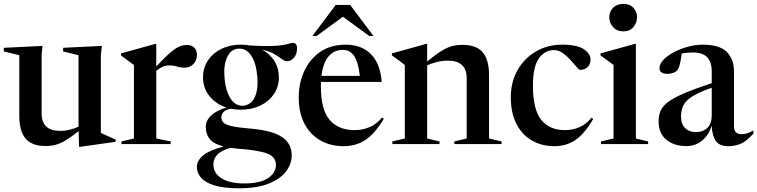

<svg xmlns="http://www.w3.org/2000/svg" viewBox="-22 -758 3983 1010"><path d="M197 -161Q197 -69.5 294.5 -69.5Q320.5 -69.5 345.2 -75.8Q370 -82 391 -91.5V-467.5L310 -487.5V-506.5L514 -516.5L508.5 -469.5V-59Q514.5 -56 529 -49.5Q543.5 -43 559.5 -35.8Q575.5 -28.5 586 -24V-12L398.5 14.5H394L391.5 -68.5Q350.5 -35.5 322 -18.8Q293.5 -2 269.2 4Q245 10 216.5 10Q146 10 112.8 -28.8Q79.5 -67.5 79.5 -148.5V-467.5L-2 -487.5V-506.5L201.5 -516.5L197 -469.5Z M962 -521.5Q985.5 -521.5 999.8 -507.5Q1014 -493.5 1014 -469.5Q1014 -440 995.2 -421Q976.5 -402 949 -402Q927.5 -402 909.8 -408Q892 -414 867 -414Q848 -414 832 -406.2Q816 -398.5 800 -385V-29.5L876 -14V0H617V-14L682.5 -29.5V-416Q673 -423.5 657.5 -434.5Q642 -445.5 614.5 -466.5V-477L796 -527.5H800V-408.5Q848.5 -460 877.2 -484Q906 -508 925 -514.8Q944 -521.5 962 -521.5Z M1245 -181Q1217.5 -181 1192.5 -186Q1165 -181.5 1153.8 -168.8Q1142.5 -156 1142.5 -142Q1142.5 -124 1153.8 -112.8Q1165 -101.5 1198 -94.2Q1231 -87 1295.5 -81.5Q1411 -71.5 1461.8 -37Q1512.5 -2.5 1512.5 59Q1512.5 104.5 1482.5 144Q1452.5 183.5 1391 208Q1329.5 232.5 1235 232.5Q1154 232.5 1105.5 217.2Q1057 202 1035.2 176.5Q1013.5 151 1013.5 120Q1013.5 88 1045 60.8Q1076.5 33.5 1154.5 12.5Q1101 -1 1080.8 -27Q1060.5 -53 1060.5 -89.5Q1060.5 -124.5 1089 -150.8Q1117.5 -177 1169 -192.5Q1113.5 -210.5 1079.8 -252.5Q1046 -294.5 1046 -351.5Q1046 -401.5 1072 -440.2Q1098 -479 1142.8 -501Q1187.5 -523 1244 -523Q1268.5 -523 1291.5 -519Q1359 -514.5 1400.8 -515.8Q1442.5 -517 1465.5 -521Q1488.5 -525 1500.2 -528.8Q1512 -532.5 1519.5 -532.5Q1528.5 -532.5 1534.5 -525.8Q1540.5 -519 1540.5 -503.5Q1540.5 -473 1524.5 -454.5Q1508.5 -436 1489.5 -436Q1475.5 -436 1460.2 -447.5Q1445 -459 1421.2 -473.5Q1397.5 -488 1357 -496.5Q1398 -474.5 1421.5 -437Q1445 -399.5 1445 -351.5Q1445 -302 1419.2 -263.5Q1393.5 -225 1348.2 -203Q1303 -181 1245 -181ZM1259 -202Q1300.5 -207 1319 -248.8Q1337.5 -290.5 1331.5 -353Q1326 -425.5 1299.5 -465.5Q1273 -505.5 1230 -502Q1191.5 -498.5 1172.5 -456.2Q1153.5 -414 1159 -352Q1164 -281 1190.8 -239.8Q1217.5 -198.5 1259 -202ZM1100.5 106Q1100.5 154 1144.2 180.5Q1188 207 1262.5 207Q1347 207 1388.2 179Q1429.5 151 1429.5 109Q1429.5 66.5 1382 49Q1334.5 31.5 1222.5 23.5Q1205.5 22 1190.5 19.5Q1140 34 1120.2 56.5Q1100.5 79 1100.5 106Z M1796.5 -523Q1880.5 -523 1929.8 -472.5Q1979 -422 1986 -327H1666.5Q1666 -315.5 1666 -303Q1666 -180.5 1712.2 -127Q1758.5 -73.5 1844.5 -73.5Q1885.5 -73.5 1922.5 -89.5Q1959.5 -105.5 1987.5 -140L1997 -133Q1948.5 -52.5 1898.8 -20.8Q1849 11 1786 11Q1717.5 11 1664.2 -18.8Q1611 -48.5 1580.2 -106Q1549.5 -163.5 1549.5 -246.5Q1549.5 -321 1578.5 -384Q1607.5 -447 1662.5 -485Q1717.5 -523 1796.5 -523ZM1781 -495.5Q1735.5 -495.5 1706.5 -461.5Q1677.5 -427.5 1669 -359H1871Q1862.5 -431.5 1841 -463.5Q1819.5 -495.5 1781 -495.5ZM1621.5 -569 1744 -732H1820L1942.5 -569H1920L1782 -670L1644 -569Z M2368 -14 2433 -29.5V-346Q2433 -439 2334 -439Q2304.5 -439 2276.2 -431.8Q2248 -424.5 2225 -414.5V-29.5L2290 -14V0H2042V-14L2107.5 -29.5V-416Q2099.5 -422.5 2084.5 -434Q2069.5 -445.5 2039.5 -466.5V-477L2221 -527.5H2225V-434.5Q2270 -471.5 2300.5 -490.2Q2331 -509 2356.5 -515.5Q2382 -522 2411.5 -522Q2484 -522 2517.2 -483Q2550.5 -444 2550.5 -362.5V-29.5L2616.5 -14V0H2368Z M2935 -523Q3014.5 -523 3049.5 -499Q3084.5 -475 3084.5 -445Q3084.5 -420 3069 -405.2Q3053.5 -390.5 3029.5 -390.5Q3024 -390.5 3011 -406.2Q2998 -422 2979.2 -442.5Q2960.5 -463 2938.5 -478.8Q2916.5 -494.5 2892.5 -494.5Q2843.5 -494.5 2812.5 -450.5Q2781.5 -406.5 2781.5 -307.5Q2781.5 -182 2824.8 -127.8Q2868 -73.5 2950.5 -73.5Q2991 -73.5 3026.5 -89.2Q3062 -105 3089.5 -139L3098.5 -132Q3051.5 -52 3003.5 -20.5Q2955.5 11 2894.5 11Q2828 11 2776.2 -18.8Q2724.5 -48.5 2694.8 -106Q2665 -163.5 2665 -247Q2665 -326.5 2700.5 -389Q2736 -451.5 2797 -487.2Q2858 -523 2935 -523Z M3257 -593Q3222.5 -593 3202.8 -615.8Q3183 -638.5 3183 -667.5Q3183 -696 3202.8 -716.8Q3222.5 -737.5 3257 -737.5Q3291.5 -737.5 3310.2 -716.8Q3329 -696 3329 -667.5Q3329 -638.5 3310.2 -615.8Q3291.5 -593 3257 -593ZM3323 -527.5V-29.5L3387.5 -14V0H3139.5V-14L3205.5 -29.5V-416Q3197.5 -422.5 3178.8 -436Q3160 -449.5 3137 -466.5V-477L3318.5 -527.5Z M3941 -55Q3903.5 -13.5 3873.2 -1.2Q3843 11 3809 11Q3762.5 11 3743.5 -16.5Q3724.5 -44 3721.5 -97Q3706.5 -47.5 3671.5 -18.5Q3636.5 10.5 3589 10.5Q3523.5 10.5 3483 -23.2Q3442.5 -57 3442.5 -119.5Q3442.5 -150.5 3452.8 -174.8Q3463 -199 3491.8 -221Q3520.5 -243 3576 -266.8Q3631.5 -290.5 3722 -320.5V-383Q3722 -482 3624.5 -482Q3590.5 -482 3564 -476.5Q3560.5 -446.5 3555 -423Q3549.5 -399.5 3541 -389Q3534 -380 3519.8 -374.8Q3505.5 -369.5 3490 -369.5Q3447 -369.5 3447 -400Q3447 -421.5 3467.8 -443.2Q3488.5 -465 3522.2 -483Q3556 -501 3596 -512Q3636 -523 3674.5 -523Q3764 -523 3801.5 -484.5Q3839 -446 3839 -382.5V-94.5Q3839 -71.5 3849.8 -61.8Q3860.5 -52 3878.5 -52Q3909.5 -52 3941 -72ZM3560.5 -146.5Q3560.5 -104 3582.8 -83.5Q3605 -63 3638 -63Q3675.5 -63 3698.8 -85.2Q3722 -107.5 3722 -151.5V-296.5Q3653.5 -272.5 3619 -250.2Q3584.5 -228 3572.5 -203Q3560.5 -178 3560.5 -146.5Z"/></svg>

Font: Newsreader Display Medium
Style: Regular
Weight: 500
Designer: Hugues Gentile
Foundry: Production Type
Version: Version 1.001